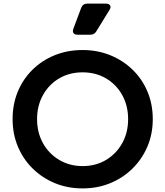

<svg xmlns="http://www.w3.org/2000/svg" viewBox="-20 -1035 918 1067"><path d="M439 12Q356 12 285.5 -17Q215 -46 162 -98Q109 -150 79.5 -220Q50 -290 50 -373Q50 -456 79 -526Q108 -596 161 -648Q214 -700 285 -728.5Q356 -757 439 -757Q522 -757 593 -728Q664 -699 717 -647.5Q770 -596 799.5 -526Q829 -456 829 -373Q829 -290 799 -220Q769 -150 716 -98Q663 -46 592.5 -17Q522 12 439 12ZM439 -112Q512 -112 569 -146Q626 -180 659 -239Q692 -298 692 -373Q692 -448 659 -507Q626 -566 569 -599.5Q512 -633 439 -633Q366 -633 309 -599.5Q252 -566 219 -507Q186 -448 186 -373Q186 -298 219 -239Q252 -180 309.5 -146Q367 -112 439 -112ZM411 -842Q395 -842 388.5 -851Q382 -860 388 -876L431 -991Q440 -1015 466 -1015H568Q586 -1015 592 -1004.5Q598 -994 588 -979L516 -862Q505 -842 481 -842Z"/></svg>

Font: Pitagon Sans Text
Style: Bold
Weight: 700
Designer: Travis Tran
Foundry: Pitagon
Version: Version 1.001; ttfautohint (v1.8.4.7-5d5b);gftools[0.9.26]